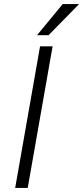

<svg xmlns="http://www.w3.org/2000/svg" viewBox="-20 -929 411 949"><path d="M371 -909 220 -755H163L290 -909ZM178 -700H240L117 0H55Z"/></svg>

Font: Overused Grotesk Book
Style: Italic
Weight: 350
Italic angle: -10°
Version: Version 0.003